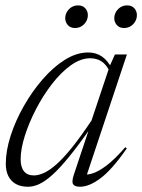

<svg xmlns="http://www.w3.org/2000/svg" viewBox="-20 -700 540 730"><path d="M260.5 -35 321.5 -218H327.5Q279.5 -149 243.2 -104.5Q207 -60 179 -35Q151 -10 129 0Q107 10 86.5 10Q59 10 40.2 -0.5Q21.5 -11 11.8 -30.5Q2 -50 2 -77Q2 -126.5 20.5 -184Q39 -241.5 70.8 -297.2Q102.5 -353 142.8 -399.2Q183 -445.5 227.2 -473Q271.5 -500.5 315 -500.5Q345.5 -500.5 367.5 -485.2Q389.5 -470 405.5 -439.5L397 -428Q383.5 -456 365 -467.2Q346.5 -478.5 323 -478.5Q286.5 -478.5 249 -451.5Q211.5 -424.5 177.5 -380.5Q143.5 -336.5 116.8 -284.8Q90 -233 74.2 -183Q58.5 -133 58.5 -94.5Q58.5 -64.5 71.2 -48.8Q84 -33 109 -33Q126.5 -33 147.8 -42.8Q169 -52.5 195 -75.5Q221 -98.5 253.8 -139.2Q286.5 -180 328 -242L397 -448.5L417 -493H462.5L304.5 -18.5L292 -37.5Q308 -33.5 331.2 -40.5Q354.5 -47.5 385.8 -71.2Q417 -95 456.5 -140.5L462 -135.5Q405.5 -54.5 362.2 -22.2Q319 10 284.5 10Q264 10 258 0.5Q252 -9 260.5 -35ZM265 -593.5Q247.5 -593.5 237.8 -604.8Q228 -616 228 -630.5Q228 -643.5 234.5 -654.8Q241 -666 252 -672.8Q263 -679.5 277 -679.5Q294.5 -679.5 304.2 -668.5Q314 -657.5 314 -642.5Q314 -629.5 307.5 -618.2Q301 -607 290 -600.2Q279 -593.5 265 -593.5ZM451.5 -593.5Q434 -593.5 424.2 -604.8Q414.5 -616 414.5 -630.5Q414.5 -643.5 421 -654.8Q427.5 -666 438.5 -672.8Q449.5 -679.5 463.5 -679.5Q481 -679.5 490.8 -668.5Q500.5 -657.5 500.5 -642.5Q500.5 -629.5 494 -618.2Q487.5 -607 476.5 -600.2Q465.5 -593.5 451.5 -593.5Z"/></svg>

Font: Newsreader 60pt Light
Style: Italic
Weight: 300
Italic angle: -17°
Designer: Hugues Gentile
Foundry: Production Type
Version: Version 1.003